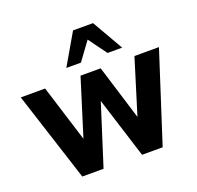

<svg xmlns="http://www.w3.org/2000/svg" viewBox="-136 -939 1112 1085"><g transform="rotate(-20 420.0 -397.0)"><path d="M178.7 0 4.9 -539.1H151.4L257.8 -198.2L364.3 -539.1H485.4L586.9 -210L688.5 -539.1H835.9L662.1 0H538.1L422.9 -365.2L306.6 0ZM303.7 -607.4 412.1 -793.9H532.2L639.6 -607.4H551.8L471.7 -716.8L391.6 -607.4Z"/></g></svg>

Font: Min Sans Bold
Style: Regular
Weight: 700
Designer: Jinseong-Kim, NotoSansCJK, Nunito
Foundry: Jinseong-Kim
Version: Version 1.400;Glyphs 3.1.2 (3151)